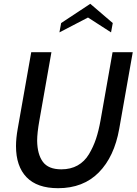

<svg xmlns="http://www.w3.org/2000/svg" viewBox="-20 -974 717 1008"><path d="M285 14Q175 14 119.5 -43.5Q64 -101 64 -207Q64 -248 73 -298L144 -700H250L187 -343Q175 -276 175 -235Q176 -164 205 -124.5Q234 -85 302 -85Q351 -85 387.5 -105.5Q424 -126 447 -164.5Q470 -203 484 -245Q498 -287 508 -343L571 -700H677L606 -298Q580 -151 498.5 -68.5Q417 14 285 14ZM563 -804 442 -882 292 -804 301 -853 454 -954 572 -853Z"/></svg>

Font: Cabin
Style: Medium Italic
Weight: 500
Designer: Pablo Impallari
Foundry: Pablo Impallari. www.impallari.com Igino Marini. www.ikern.com
Version: Version 1.005